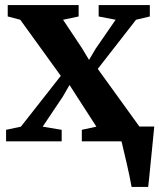

<svg xmlns="http://www.w3.org/2000/svg" viewBox="-20 -558 629 758"><path d="M499.5 180Q496.5 162.5 491.2 137Q486 111.5 479.8 84.8Q473.5 58 468 35Q462.5 12 459.5 -1L426.5 -58.5H589Q587.5 -42 585 -17.5Q582.5 7 579.8 35Q577 63 574.2 90.5Q571.5 118 569.2 141.5Q567 165 565 180ZM62.5 -58 220 -258.5 60 -480 10.5 -493V-538H290.5V-493L229 -480L303.5 -368L331.5 -321.5L357.5 -365.5L436.5 -480L369.5 -493V-538H571.5V-493L517 -480L366 -286L531 -57.5L582 -45.5V0H303V-45.5L360.5 -58L286 -173.5L254.5 -222.5L228 -176.5L148.5 -58L223.5 -45.5V0H4V-45.5Z"/></svg>

Font: Merriweather 60pt
Style: Bold
Weight: 700
Version: Version 2.100